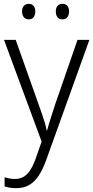

<svg xmlns="http://www.w3.org/2000/svg" viewBox="-20 -740 486 1001"><path d="M1 -532H62L179 -202Q190 -172 198.5 -147Q207 -122 213.5 -100.5Q220 -79 223 -61H226Q232 -85 243.5 -121Q255 -157 269 -200L384 -532H446L221 94Q204 141 183 174Q162 207 133 224Q104 241 64 241Q46 241 31.5 238.5Q17 236 4 232V184Q16 188 29 190.5Q42 193 57 193Q84 193 103.5 181.5Q123 170 138 146.5Q153 123 166 87L197 -2ZM95 -680Q95 -699 104.5 -709.5Q114 -720 130 -720Q146 -720 155 -709.5Q164 -699 164 -680Q164 -661 155 -650Q146 -639 130 -639Q114 -639 104.5 -650Q95 -661 95 -680ZM271 -680Q271 -699 280 -709.5Q289 -720 305 -720Q322 -720 331 -709.5Q340 -699 340 -680Q340 -661 331 -650Q322 -639 305 -639Q289 -639 280 -650Q271 -661 271 -680Z"/></svg>

Font: Noto Sans Display Light
Style: Regular
Weight: 300
Designer: Monotype Design Team
Foundry: Monotype Imaging Inc.
Version: Version 2.003